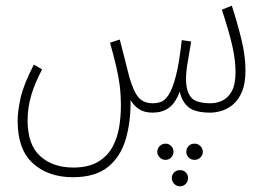

<svg xmlns="http://www.w3.org/2000/svg" viewBox="-20 -391 950 675"><path d="M236 232Q150 232 96 183.5Q42 135 42 34Q42 0 52.5 -47Q63 -94 99 -164L128 -147Q103 -100 90 -56.5Q77 -13 77 32Q77 118 121.5 158Q166 198 237 198Q291 198 324.5 178Q358 158 375.5 125.5Q393 93 399 55.5Q405 18 405 -18Q405 -57 401 -89.5Q397 -122 388.5 -157.5Q380 -193 367 -241L401 -252Q411 -214 416.5 -192Q422 -170 426 -154Q430 -138 435 -119Q450 -68 467.5 -48Q485 -28 517 -28Q531 -28 545 -32.5Q559 -37 572.5 -57Q586 -77 598 -122.5Q610 -168 619 -250L652 -245Q648 -218 641 -179Q634 -140 634 -114Q634 -71 651 -49.5Q668 -28 721 -28Q741 -28 761 -37Q781 -46 794.5 -69.5Q808 -93 808 -138Q808 -180 796.5 -230.5Q785 -281 760 -357L795 -371Q815 -309 829 -251.5Q843 -194 843 -143Q843 -97 830.5 -68Q818 -39 798.5 -23Q779 -7 758 -1Q737 5 720 5Q667 5 643.5 -13.5Q620 -32 612 -69Q596 -27 572.5 -11Q549 5 517 5Q487 5 468.5 -7.5Q450 -20 439 -39Q440 37 422 98.5Q404 160 359.5 196Q315 232 236 232ZM664 171Q651 171 643 162.5Q635 154 635 143Q635 131 643 122.5Q651 114 664 114Q676 114 684.5 122.5Q693 131 693 143Q693 154 684.5 162.5Q676 171 664 171ZM562 171Q550 171 541.5 162.5Q533 154 533 143Q533 131 541.5 122.5Q550 114 562 114Q574 114 582 122.5Q590 131 590 143Q590 154 582 162.5Q574 171 562 171ZM613 264Q601 264 592.5 255.5Q584 247 584 235Q584 223 592.5 215Q601 207 613 207Q625 207 633 215Q641 223 641 235Q641 247 633 255.5Q625 264 613 264Z"/></svg>

Font: Noto Sans Arabic ExtCond ExtLt
Style: Regular
Weight: 200
Width: 2
Designer: Monotype Design Team, Nadine Chahine, Nizar Qandah and Khaled Hosny
Foundry: Monotype Imaging Inc.
Version: Version 2.012; ttfautohint (v1.8.4.7-5d5b)